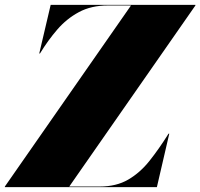

<svg xmlns="http://www.w3.org/2000/svg" viewBox="-75 -770 824 790"><path d="M464 -747.5H369Q300.5 -747.5 249.8 -720.2Q199 -693 160.5 -648.2Q122 -603.5 89.5 -550H86.5L133.5 -750H729V-747.5L210 -2.5H335Q403.5 -2.5 452.2 -30.8Q501 -59 540 -108Q579 -157 618.5 -220H621.5L570.5 0H-55V-2.5Z"/></svg>

Font: Bodoni* 72pt Fatface
Style: Italic
Weight: 900
Italic angle: -13°
Version: Version 2.3